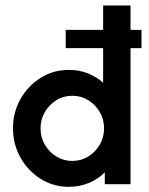

<svg xmlns="http://www.w3.org/2000/svg" viewBox="-20 -687 557 716"><path d="M236.8 9.7Q179.2 9.7 131.9 -19.8Q84.7 -49.3 56.6 -99Q28.5 -148.6 28.5 -208.3Q28.5 -268.8 56.6 -318.1Q84.7 -367.4 131.9 -396.9Q179.2 -426.4 236.8 -426.4Q275 -426.4 307.3 -413.5Q339.6 -400.7 364.6 -378.5V-507.6H225V-575.7H364.6V-666.7H466.7V-575.7H507.6V-507.6H466.7V0H370.8V-44.4Q346.5 -19.4 311.8 -4.9Q277.1 9.7 236.8 9.7ZM249.3 -86.8Q282.6 -86.8 309.4 -103.5Q336.1 -120.1 352.1 -147.6Q368.1 -175 368.1 -208.3Q368.1 -241.7 352.1 -269.1Q336.1 -296.5 309.4 -313.2Q282.6 -329.9 250 -329.9Q216.7 -329.9 189.9 -313.2Q163.2 -296.5 147.2 -269.1Q131.2 -241.7 131.2 -208.3Q131.2 -175 147.2 -147.6Q163.2 -120.1 189.9 -103.5Q216.7 -86.8 249.3 -86.8Z"/></svg>

Font: Afacad SemiBold
Style: Regular
Weight: 600
Designer: Kristian Moeller
Foundry: Dicotype
Version: Version 1.000